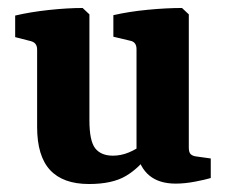

<svg xmlns="http://www.w3.org/2000/svg" viewBox="-20 -453 566 481"><path d="M355 -69Q329 -32 295 -12Q261 8 203 8Q138 8 105.5 -27Q73 -62 73 -135V-329Q73 -346 57 -350L18 -360V-414Q56 -423 102.5 -428Q149 -433 187 -433L204 -417V-152Q204 -100 218.5 -81.5Q233 -63 263 -63Q283 -63 302.5 -71Q322 -79 340 -93ZM508 -7Q495 -3 469 2Q443 7 420 7Q379 7 354.5 -13Q330 -33 322 -73V-330Q322 -348 306 -351L264 -361V-415Q303 -424 350 -428.5Q397 -433 436 -433L453 -417V-83Q453 -71 458 -66.5Q463 -62 472 -61L508 -56Z"/></svg>

Font: Rasa
Style: Regular
Weight: 400
Designer: Anna Giedrys (Yrsa+Rasa design), David Brezina (Yrsa art-direction, Rasa art-direction, design)
Foundry: Rosetta Type Foundry
Version: Version 2.004